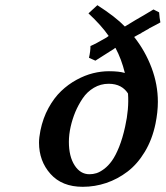

<svg xmlns="http://www.w3.org/2000/svg" viewBox="-20 -717 644 747"><path d="M394 -570.8 402.8 -577.1Q374.5 -618.2 324.2 -665L358.9 -696.8Q430.2 -650.9 465.8 -613.8Q491.2 -628.9 505.9 -638.2Q544.4 -660.2 577.1 -680.2L599.1 -668.9Q600.6 -646.5 604 -629.9Q599.6 -627 582.5 -618.2Q565.4 -609.4 559.1 -606H560.1Q553.7 -602.5 529.8 -588.9H530.8Q524.9 -585.4 516.1 -581.1Q507.3 -576.7 502 -573.2Q544.9 -519 569.6 -453.6Q594.2 -388.2 594.2 -320.8Q594.2 -281.2 585 -235.8Q572.3 -174.3 543.5 -126.5Q514.6 -78.6 476.1 -49.3Q437.5 -20 393.3 -5.1Q349.1 9.8 301.8 9.8Q221.2 9.8 176.5 -40.3Q131.8 -90.3 131.8 -162.1Q131.8 -181.2 137.2 -209Q147 -257.3 168.7 -296.9Q190.4 -336.4 217.8 -362.5Q245.1 -388.7 277.8 -406.5Q310.5 -424.3 342 -432.1Q373.5 -439.9 403.8 -439.9Q443.4 -439.9 465.8 -433.1Q452.6 -487.3 429.2 -530.8Q428.2 -530.3 426.5 -529.3Q424.8 -528.3 423.8 -527.8H424.8Q359.4 -486.8 351.1 -481L326.2 -492.2Q332 -517.6 332 -538.1Q350.6 -545.4 394 -570.8ZM328.1 -39.1Q341.8 -39.1 355.2 -43.2Q368.7 -47.4 385 -59.6Q401.4 -71.8 415.5 -91.6Q429.7 -111.3 443.4 -145.3Q457 -179.2 466.8 -224.1Q482.4 -293.5 478 -353L480 -350.1Q455.6 -391.1 402.8 -391.1Q371.6 -391.1 345.2 -375.5Q318.8 -359.9 301.5 -334Q284.2 -308.1 272.9 -281Q261.7 -253.9 254.9 -224.1Q248 -193.4 248 -165Q248 -108.4 270.3 -73.7Q292.5 -39.1 328.1 -39.1Z"/></svg>

Font: Linear Smooth
Style: Bold Italic
Weight: 700
Designer: Philipp H. Poll, Flanker
Foundry: Philipp H. Poll, reworked by Flanker
Version: Version 1.061 | FøM Fix